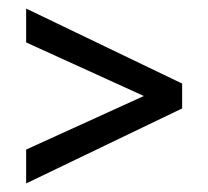

<svg xmlns="http://www.w3.org/2000/svg" viewBox="-20 -521 486 448"><path d="M41 -93V-172L364 -319V-275L41 -422V-501L405 -326V-268Z"/></svg>

Font: Rokkitt SemiBold Medium
Style: Regular
Weight: 500
Version: Version 3.103